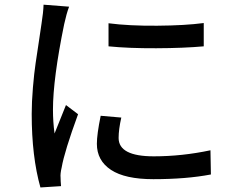

<svg xmlns="http://www.w3.org/2000/svg" viewBox="-20 -785 1040 837"><path d="M453.1 -583V-683.6Q543 -671.9 665 -672.9Q787.1 -673.8 868.2 -684.6V-583Q781.2 -575.2 661.1 -574.7Q541 -574.2 453.1 -583ZM418.9 -280.3 508.8 -272.5Q497.1 -220.7 497.1 -183.6Q497.1 -103.5 650.4 -103.5Q773.4 -103.5 897.5 -129.9L899.4 -24.4Q792 -3.9 648.4 -3.9Q525.4 -3.9 463.9 -44.4Q402.3 -85 402.3 -158.2Q402.3 -199.2 418.9 -280.3ZM169.9 -764.6 281.2 -755.9Q269.5 -724.6 259.8 -679.7Q210.9 -441.4 210.9 -306.6Q210.9 -253.9 217.8 -203.1Q222.7 -214.8 267.6 -327.1L320.3 -287.1Q260.7 -124 249 -55.7Q242.2 -27.3 244.1 -10.7Q244.1 2.9 246.1 26.4L156.2 32.2Q118.2 -102.5 118.2 -288.1Q118.2 -339.8 123.5 -403.3Q128.9 -466.8 135.3 -509.8Q141.6 -552.7 150.4 -610.4Q159.2 -668 161.1 -682.6Q168.9 -731.4 169.9 -764.6Z"/></svg>

Font: Gen Shin Gothic Medium
Style: Regular
Weight: 500
Designer: [Source Han Sans]
Ryoko NISHIZUKA  (kana & ideographs); Paul D. Hunt (Latin, Greek & Cyrillic); Wenlong ZHANG  (bopomofo
Version: Version 1.002.20150607